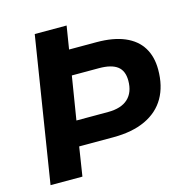

<svg xmlns="http://www.w3.org/2000/svg" viewBox="-104 -804 875 902"><g transform="rotate(-15 333.0 -352.5)"><path d="M32 0 144 -705H299L281 -593H414Q496 -593 551 -569.5Q606 -546 633.5 -501.5Q661 -457 661 -394Q661 -314 628.5 -257.5Q596 -201 532 -171Q468 -141 375 -141H209L187 0ZM228 -262H382Q446 -262 479 -292.5Q512 -323 512 -380Q512 -428 483 -450Q454 -472 394 -472H262Z"/></g></svg>

Font: Nunito Sans 12pt ExtraLight ExtraBold
Style: Italic
Weight: 800
Italic angle: -9°
Version: Version 3.101;gftools[0.9.27]